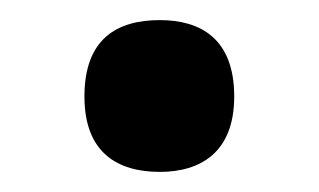

<svg xmlns="http://www.w3.org/2000/svg" viewBox="-20 -451 317 191"><path d="M139 -280C179 -280 213 -299 213 -355C213 -413 179 -431 139 -431C97 -431 64 -413 64 -355C64 -299 97 -280 139 -280Z"/></svg>

Font: Noto Serif Yezidi SemiBold
Style: Regular
Weight: 600
Designer: Dalton Maag Ltd
Foundry: Dalton Maag Ltd
Version: Version 1.001